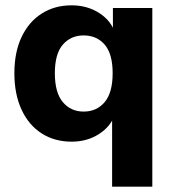

<svg xmlns="http://www.w3.org/2000/svg" viewBox="-20 -521 650 721"><path d="M401 180V-92H412Q396 -46 351.5 -17.5Q307 11 249 11Q185 11 136.5 -20Q88 -51 61 -109Q34 -167 34 -246Q34 -325 61 -382Q88 -439 136.5 -470Q185 -501 249 -501Q308 -501 353.5 -471.5Q399 -442 413 -394H404V-491H552V180ZM294 -102Q343 -102 373 -137.5Q403 -173 403 -246Q403 -319 373 -353.5Q343 -388 294 -388Q246 -388 216 -353.5Q186 -319 186 -246Q186 -173 216 -137.5Q246 -102 294 -102Z"/></svg>

Font: Nunito Sans 12pt ExtraLight 12pt ExtraBold
Style: Regular
Weight: 800
Version: Version 3.101;gftools[0.9.27]